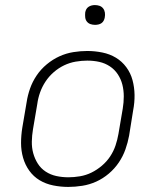

<svg xmlns="http://www.w3.org/2000/svg" viewBox="-20 -729 640 757"><path d="M249 8Q219 8 189.5 2Q160 -4 136 -18.5Q112 -33 95.5 -56Q79 -79 71 -107Q63 -135 63 -165Q63 -195 68 -226L85 -326Q89 -353 98.5 -380Q108 -407 124.5 -431.5Q141 -456 164.5 -475.5Q188 -495 214.5 -507Q241 -519 269 -523.5Q297 -528 324 -528Q354 -528 383.5 -522Q413 -516 437 -501.5Q461 -487 478 -464Q495 -441 502.5 -413Q510 -385 510.5 -355Q511 -325 505 -294L489 -194Q484 -167 474.5 -140Q465 -113 448.5 -88.5Q432 -64 409 -44.5Q386 -25 359.5 -13Q333 -1 304.5 3.5Q276 8 249 8ZM250 -30Q272 -30 295.5 -34Q319 -38 340.5 -48.5Q362 -59 381.5 -75.5Q401 -92 414.5 -112.5Q428 -133 435.5 -155.5Q443 -178 447 -201L464 -301Q468 -325 468 -349Q468 -373 462.5 -395Q457 -417 444.5 -436Q432 -455 413 -467.5Q394 -480 371.5 -485Q349 -490 324 -490Q302 -490 278.5 -486Q255 -482 233 -471.5Q211 -461 192 -444.5Q173 -428 159.5 -407.5Q146 -387 138 -364.5Q130 -342 127 -319L110 -219Q106 -195 105.5 -171Q105 -147 111 -125Q117 -103 129 -84Q141 -65 160 -52.5Q179 -40 202 -35Q225 -30 250 -30ZM355 -631Q345 -631 336.5 -634Q328 -637 322.5 -644Q317 -651 316 -660.5Q315 -670 316 -680Q317 -686 320 -692Q323 -698 329 -702Q335 -706 341.5 -707.5Q348 -709 354 -709Q364 -709 372.5 -706Q381 -703 386.5 -696Q392 -689 393.5 -679.5Q395 -670 393 -660Q392 -654 389 -648Q386 -642 380.5 -638Q375 -634 368 -632.5Q361 -631 355 -631Z"/></svg>

Font: Iosevka Aile XLt Obl
Style: Regular
Weight: 200
Italic angle: -9°
Designer: Belleve Invis
Foundry: Belleve Invis
Version: Version 31.1.0; ttfautohint (v1.8.4)